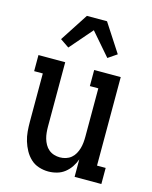

<svg xmlns="http://www.w3.org/2000/svg" viewBox="-116 -838 731 922"><g transform="rotate(15 250.0 -377.0)"><path d="M214 8Q190 8 166.5 0.5Q143 -7 125.5 -23.5Q108 -40 96.5 -61Q85 -82 78 -105Q71 -128 69 -152Q67 -176 67 -200V-440H24V-520H157V-200Q157 -185 158.5 -170Q160 -155 164 -141Q168 -127 175.5 -113.5Q183 -100 194.5 -90.5Q206 -81 220.5 -76.5Q235 -72 250 -72Q265 -72 279.5 -76.5Q294 -81 305.5 -90.5Q317 -100 324.5 -113.5Q332 -127 336 -141Q340 -155 341.5 -170Q343 -185 343 -200V-440H301V-520H433V-80H476V0H343V-87Q336 -67 324 -49Q312 -31 295 -17.5Q278 -4 256.5 2Q235 8 214 8ZM153 -592 109 -622 200 -762H300L391 -622L347 -592L250 -704Z"/></g></svg>

Font: Iosevka Curly Slab Medium
Style: Regular
Weight: 500
Monospace: yes
Designer: Belleve Invis
Foundry: Belleve Invis
Version: Version 22.1.2; ttfautohint (v1.8.4)